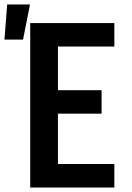

<svg xmlns="http://www.w3.org/2000/svg" viewBox="-69 -838 589 858"><path d="M66 0V-735H442V-630H190V-435H385V-330H190V-105H442V0ZM-49 -661 -37 -818H65L34 -661Z"/></svg>

Font: Iosevka Curly Extrabold
Style: Regular
Weight: 800
Monospace: yes
Designer: Belleve Invis
Foundry: Belleve Invis
Version: Version 22.1.2; ttfautohint (v1.8.4)